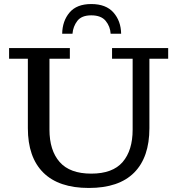

<svg xmlns="http://www.w3.org/2000/svg" viewBox="-20 -920 879 951"><path d="M420 11Q271 11 194.5 -65Q118 -141 118 -285V-629H25V-682H326V-629H225V-278Q225 -175 275.5 -117.5Q326 -60 432 -60Q538 -60 587.5 -117.5Q637 -175 637 -278V-629H535V-682H813V-629H720V-285Q720 -141 644.5 -65Q569 11 420 11ZM288 -753Q289 -816 324.5 -858Q360 -900 432 -900Q505 -900 542 -858Q579 -816 580 -753H528Q526 -789 503.5 -816.5Q481 -844 432 -844Q384 -844 363 -816.5Q342 -789 339 -753Z"/></svg>

Font: Montagu Slab 24pt
Style: Regular
Weight: 400
Designer: Florian Karsten
Foundry: Florian Karsten
Version: Version 1.000